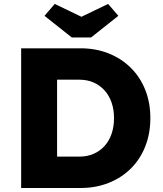

<svg xmlns="http://www.w3.org/2000/svg" viewBox="-20 -942 816 962"><path d="M86 0V-700H382.7Q460.3 -700 524.5 -674.3Q588.7 -648.7 635.7 -602Q682.7 -555.3 708 -491.3Q733.3 -427.3 733.3 -350Q733.3 -273.3 708 -208.8Q682.7 -144.3 635.8 -97.8Q589 -51.3 524.7 -25.7Q460.3 0 382.7 0ZM266 -119.7 240.3 -157.3H377.7Q417.3 -157.3 449.2 -171.3Q481 -185.3 503.8 -210.5Q526.7 -235.7 539 -271.3Q551.3 -307 551.3 -350Q551.3 -393 539 -428.5Q526.7 -464 503.7 -489.3Q480.7 -514.7 449 -528.7Q417.3 -542.7 377.7 -542.7H237.3L266 -578.3ZM339.7 -754.3 203 -862.7 254.3 -922.3 403 -850.7H373L521.7 -922.3L573 -862.7L436.3 -754.3Z"/></svg>

Font: Lexend Medium
Style: Regular
Weight: 500
Designer: Bonnie Shaver-Troup, Thomas Jockin
Foundry: Lexend
Version: Version 1.005